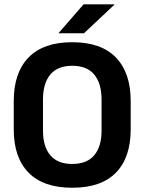

<svg xmlns="http://www.w3.org/2000/svg" viewBox="-20 -846 662 880"><path d="M311 14.5Q178.5 14.5 110.8 -54.8Q43 -124 43 -253V-383Q43 -512.5 110.8 -582.5Q178.5 -652.5 311 -652.5Q443.5 -652.5 511.2 -582.5Q579 -512.5 579 -383V-253Q579 -124 511.5 -54.8Q444 14.5 311 14.5ZM311 -94.5Q378.5 -94.5 412 -134.5Q445.5 -174.5 445.5 -247V-389Q445.5 -464 412 -504.2Q378.5 -544.5 311 -544.5Q244 -544.5 210.5 -504.2Q177 -464 177 -389V-247Q177 -174.5 210.5 -134.5Q244 -94.5 311 -94.5ZM363 -826H504V-824.5L365 -693.5H249V-695Z"/></svg>

Font: Anek Bangla Medium SemiBold
Style: Regular
Weight: 600
Version: Version 1.003